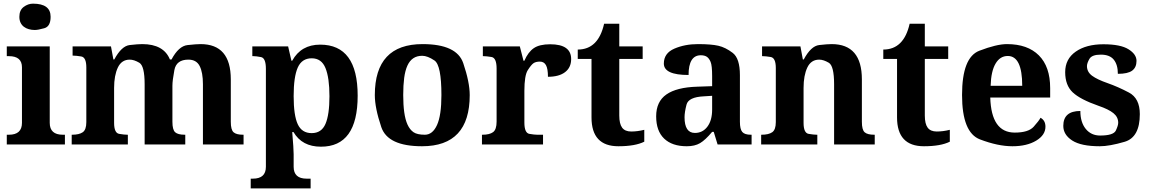

<svg xmlns="http://www.w3.org/2000/svg" viewBox="-20 -790 6293 1050"><path d="M252 -118.2Q252 -53.2 323.2 -53.2H335V0H17.1V-53.2H28.8Q100.1 -53.2 100.1 -118.2V-421.9Q100.1 -482.9 28.8 -482.9H17.1V-536.1H252ZM160.6 -770Q256.8 -770 256.8 -698.2Q256.8 -645.5 222.4 -635.7Q188 -626 170.4 -626Q152.8 -626 137.5 -630.4Q122.1 -634.8 110.6 -643.6Q99.1 -652.3 92.5 -666Q85.9 -679.7 85.9 -698.2Q85.9 -734.4 109.6 -752.2Q133.3 -770 160.6 -770Z M1077.1 -548.8Q1242.2 -548.8 1242.2 -356V-124Q1242.2 -80.1 1257.3 -66.7Q1272.5 -53.2 1309.1 -53.2H1312V0H1089.8V-329.1Q1089.8 -393.6 1072 -428.7Q1054.2 -463.9 1010.3 -463.9Q944.3 -463.9 933.6 -406.7Q922.9 -349.6 922.9 -320.8V-124Q922.9 -80.1 938 -66.7Q953.1 -53.2 990.2 -53.2H993.2V0H771V-329.1Q771 -429.7 741.9 -446.8Q712.9 -463.9 689.5 -463.9Q645 -463.9 624.5 -420.7Q604 -377.4 604 -309.1V-118.2Q604 -62.5 631.8 -57.9Q659.7 -53.2 676.3 -53.2H679.2V0H372.1V-53.2H374Q413.1 -53.2 432.6 -66.9Q452.1 -80.6 452.1 -122.1V-420.9Q452.1 -476.6 424.3 -481.2Q396.5 -485.8 379.9 -485.8H377V-536.1H586.9L600.1 -464.8H605Q644.5 -538.6 689.5 -543.7Q734.4 -548.8 757.8 -548.8Q875 -548.8 909.2 -464.8H918Q957 -538.1 1005.4 -543.5Q1053.7 -548.8 1077.1 -548.8Z M1585.9 -264.6Q1585.9 -158.7 1608.4 -110.4Q1630.9 -62 1684.6 -62Q1738.3 -62 1760 -112.5Q1781.7 -163.1 1781.7 -263.7Q1781.7 -364.3 1760 -417.7Q1738.3 -471.2 1684.6 -471.2Q1630.9 -471.2 1608.4 -420.7Q1585.9 -370.1 1585.9 -264.6ZM1585.9 122.1Q1585.9 187 1656.7 187H1678.7V240.2H1351.1V187H1362.8Q1434.1 187 1434.1 122.1V-413.1Q1434.1 -472.7 1407.5 -477.8Q1380.9 -482.9 1366.7 -482.9H1359.9V-536.1H1555.7L1573.7 -458H1578.1Q1626.5 -545.9 1731 -545.9Q1936 -545.9 1936 -266.6Q1936 12.7 1734.9 12.2Q1631.8 12.2 1585 -67.9H1578.1Q1585.9 23.9 1585.9 53.2Z M2394 -270Q2394 -433.6 2356 -459.2Q2317.9 -484.9 2289.1 -484.9Q2260.3 -484.9 2240.2 -471.4Q2220.2 -458 2208 -431.2Q2195.8 -404.3 2190.4 -364.3Q2185.1 -324.2 2185.1 -270.5Q2185.1 -216.8 2190.7 -176.3Q2196.3 -135.7 2208.7 -108.4Q2221.2 -81.1 2241.2 -67.1Q2261.2 -53.2 2303.5 -53.2Q2345.7 -53.2 2369.9 -106.2Q2394 -159.2 2394 -270ZM2029.8 -270Q2029.8 -548.8 2291 -548.8Q2478 -548.8 2513.4 -444.6Q2548.8 -340.3 2548.8 -270Q2548.8 9.8 2288.1 9.8Q2100.6 9.8 2065.2 -95Q2029.8 -199.7 2029.8 -270Z M2988.8 -547.9Q3103.5 -547.9 3103.5 -466.8Q3103.5 -420.9 3070.3 -395.5Q3037.1 -370.1 2976.6 -370.1Q2976.6 -414.1 2965.8 -433.6Q2955.1 -453.1 2932.6 -453.1Q2910.2 -453.1 2897.5 -444.3Q2884.8 -435.5 2866.2 -406.2Q2847.7 -377 2847.7 -293V-120.1Q2847.7 -62.5 2875.2 -57.9Q2902.8 -53.2 2917.5 -53.2H2949.7V0H2615.7V-53.2H2618.7Q2657.2 -53.2 2676.5 -67.4Q2695.8 -81.5 2695.8 -125V-415Q2695.8 -473.6 2668 -478.3Q2640.1 -482.9 2623.5 -482.9H2620.6V-536.1H2822.8L2842.8 -458H2847.7Q2868.2 -505.4 2899.2 -526.6Q2930.2 -547.9 2988.8 -547.9Z M3139.6 -519Q3252 -519 3283.7 -660.2H3366.7V-536.1H3494.6V-467.8H3366.7V-158.2Q3366.7 -112.8 3382.3 -91.8Q3397.9 -70.8 3432.1 -70.8Q3466.3 -70.8 3503.4 -80.1V-15.1Q3453.6 9.8 3361.8 9.8Q3214.8 9.8 3214.8 -147.9V-467.8H3139.6Z M3745.6 -379.9Q3610.4 -379.9 3610.4 -442.4Q3610.4 -499 3667.7 -523.9Q3725.1 -548.8 3796.9 -548.8Q3869.1 -548.8 3908.4 -539.8Q3947.8 -530.8 3987.1 -500.7Q4026.4 -470.7 4026.4 -378.9V-124Q4026.4 -83.5 4039.3 -68.4Q4052.2 -53.2 4086.4 -53.2H4090.3V0H3904.3L3883.3 -68.8H3874.5Q3837.4 -24.4 3808.6 -7.3Q3779.8 9.8 3735.8 9.8Q3655.8 9.8 3612.1 -32Q3568.4 -73.7 3568.4 -153.8Q3568.4 -234.4 3624.3 -273.4Q3680.2 -312.5 3792.5 -315.9L3874.5 -318.8V-374Q3874.5 -431.6 3866.2 -451.4Q3857.9 -471.2 3845.5 -479.5Q3833 -487.8 3812.5 -487.8Q3745.6 -487.8 3745.6 -379.9ZM3723.6 -148.9Q3723.6 -63 3780.3 -63Q3822.8 -63 3848.6 -97.4Q3874.5 -131.8 3874.5 -190.9V-266.1L3829.6 -263.2Q3745.1 -259.3 3734.4 -217.8Q3723.6 -176.3 3723.6 -148.9Z M4528.3 -548.8Q4693.4 -548.8 4693.4 -356V-124Q4693.4 -80.1 4708.5 -66.7Q4723.6 -53.2 4760.7 -53.2H4763.7V0H4541.5V-329.1Q4541.5 -429.7 4512.5 -446.8Q4483.4 -463.9 4460 -463.9Q4415.5 -463.9 4395 -420.7Q4374.5 -377.4 4374.5 -309.1V-118.2Q4374.5 -62.5 4402.3 -57.9Q4430.2 -53.2 4446.8 -53.2H4449.7V0H4142.6V-53.2H4144.5Q4183.6 -53.2 4203.1 -66.9Q4222.7 -80.6 4222.7 -122.1V-418Q4222.7 -473.6 4194.8 -478.3Q4167 -482.9 4150.4 -482.9H4147.5V-536.1H4357.4L4370.6 -464.8H4375.5Q4415 -538.6 4460 -543.7Q4504.9 -548.8 4528.3 -548.8Z M4810.5 -519Q4922.9 -519 4954.6 -660.2H5037.6V-536.1H5165.5V-467.8H5037.6V-158.2Q5037.6 -112.8 5053.2 -91.8Q5068.8 -70.8 5103 -70.8Q5137.2 -70.8 5174.3 -80.1V-15.1Q5124.5 9.8 5032.7 9.8Q4885.7 9.8 4885.7 -147.9V-467.8H4810.5Z M5697.3 -97.2Q5697.3 -51.3 5646.5 -20.8Q5595.7 9.8 5516.6 9.8Q5437.5 9.8 5339.4 -27.6Q5241.2 -64.9 5241.2 -270.5Q5241.2 -476.1 5335.7 -512.5Q5430.2 -548.8 5486.8 -548.8Q5599.6 -548.8 5661.4 -487.1Q5723.1 -425.3 5723.1 -308.1V-256.8H5395.5Q5400.9 -64.9 5529.3 -64.9Q5604 -64.9 5632.8 -96.9Q5661.6 -128.9 5670.4 -146Q5697.3 -131.3 5697.3 -97.2ZM5570.3 -320.8Q5570.3 -483.9 5491.2 -483.9Q5449.2 -483.9 5424.6 -442.4Q5399.9 -400.9 5397.5 -320.8Z M5994.6 9.8Q5892.1 9.8 5843.5 -21.7Q5794.9 -53.2 5794.9 -101.6Q5794.9 -183.1 5888.2 -183.1Q5888.2 -121.1 5917.7 -85Q5947.3 -48.8 5996.1 -48.8Q6069.3 -48.8 6082.3 -76.2Q6095.2 -103.5 6095.2 -118.7Q6095.2 -149.9 6069.1 -171.1Q6043 -192.4 5987.3 -211.4Q5886.7 -246.6 5845.9 -285.4Q5805.2 -324.2 5805.2 -395.5Q5805.2 -467.3 5862.8 -507.6Q5920.4 -547.9 6014.2 -547.9Q6107.9 -547.9 6151.6 -520.5Q6195.3 -493.2 6195.3 -457Q6195.3 -421.4 6171.6 -403.8Q6147.9 -386.2 6093.3 -386.2Q6093.3 -436 6071 -463.6Q6048.8 -491.2 6000 -491.2Q5951.2 -491.2 5937.7 -467.8Q5924.3 -444.3 5924.3 -428.7Q5924.3 -396.5 5952.4 -375.7Q5980.5 -355 6037.1 -335.4Q6094.2 -315.4 6153.8 -283.9Q6213.4 -252.4 6213.4 -166Q6213.4 -39.1 6130.4 -14.6Q6047.4 9.8 5994.6 9.8Z"/></svg>

Font: DroidSerif-Bold
Style: Bold
Weight: 700
Foundry: Ascender Corporation
Version: Version 1.00 build 112